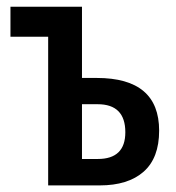

<svg xmlns="http://www.w3.org/2000/svg" viewBox="-20 -562 533 582"><path d="M228.5 -541.5V-325.7H273.4Q462.4 -325.7 462.4 -166Q462.4 -83 415.3 -41.5Q368.2 0 282.2 0H126V-450.7H11.7V-541.5ZM275.9 -246.1H228.5V-80.1H276.4Q359.9 -80.1 359.9 -161.1Q359.9 -246.1 275.9 -246.1Z"/></svg>

Font: Open Sans Condensed SemiBold
Style: Regular
Weight: 600
Width: 3
Designer: Monotype Design Team
Foundry: Monotype Imaging Inc.
Version: Version 3.000; ttfautohint (v1.8.4)